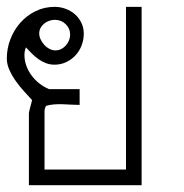

<svg xmlns="http://www.w3.org/2000/svg" viewBox="-20 -544 541 564"><path d="M74.2 -250Q63.5 -261.7 50.5 -275.9Q37.6 -290 26.4 -305.9Q15.1 -321.8 7.6 -338.6Q0 -355.5 0 -372.1Q0 -401.4 10.5 -428.7Q21 -456.1 39.8 -477.3Q58.6 -498.5 84.5 -511.2Q110.4 -523.9 140.6 -523.9Q157.2 -523.9 172.9 -518.1Q188.5 -512.2 200.2 -502Q211.9 -491.7 219 -477.1Q226.1 -462.4 226.1 -444.8Q226.1 -427.2 219.7 -410.6Q213.4 -394 201.9 -381.6Q190.4 -369.1 174.6 -361.6Q158.7 -354 140.1 -354Q127 -354 115.2 -358.4Q103.5 -362.8 93.3 -370.1Q83 -377.4 73.7 -386.5Q64.5 -395.5 56.2 -404.8Q51.8 -394.5 51.8 -382.8Q51.8 -366.2 57.4 -350.8Q63 -335.4 72.8 -322.3Q82.5 -309.1 95.7 -298.8Q108.9 -288.6 124 -282.2H213.9V-235.8Q202.6 -235.8 189.9 -236.6Q177.2 -237.3 164.3 -237.8Q151.4 -238.3 138.7 -237.3Q126 -236.3 115.2 -232.9Q110.8 -225.6 110.8 -215.8V-45.9H350.1V-523.9H396V0H64.9V-211.9Q64.9 -213.4 66.2 -218.8Q67.4 -224.1 69.1 -230.2Q70.8 -236.3 72.3 -242.2Q73.7 -248 74.2 -250ZM95.2 -445.8Q95.2 -437 99.4 -428.2Q103.5 -419.4 110.1 -412.1Q116.7 -404.8 125.2 -400.4Q133.8 -396 143.1 -396Q151.9 -396 159.7 -399.9Q167.5 -403.8 173.3 -410.4Q179.2 -417 182.6 -425.3Q186 -433.6 186 -441.9Q186 -460.4 172.9 -473.1Q159.7 -485.8 141.1 -485.8Q132.8 -485.8 124.5 -482.9Q116.2 -480 109.6 -474.6Q103 -469.2 99.1 -461.9Q95.2 -454.6 95.2 -445.8Z"/></svg>

Font: Saysettha OT
Style: Regular
Weight: 400
Designer: John M. Durdin and Silvain Dupertuis
Foundry: Lao Script for Windows
Version: Version 2.000